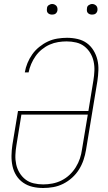

<svg xmlns="http://www.w3.org/2000/svg" viewBox="-20 -932 540 960"><path d="M196 8Q168 8 142.5 2Q117 -4 96 -18.5Q75 -33 61.5 -54.5Q48 -76 42.5 -101.5Q37 -127 37.5 -154Q38 -181 42 -208L70 -377H422L447 -530Q451 -554 452 -578Q453 -602 448 -625Q443 -648 431 -667.5Q419 -687 401.5 -700.5Q384 -714 361 -719.5Q338 -725 313 -725Q292 -725 270.5 -721.5Q249 -718 228.5 -709Q208 -700 189.5 -685Q171 -670 158 -651.5Q145 -633 136 -612Q127 -591 123 -570H104Q108 -594 117.5 -617Q127 -640 141.5 -660.5Q156 -681 176.5 -697.5Q197 -714 219.5 -724.5Q242 -735 266.5 -739Q291 -743 315 -743Q342 -743 368 -737Q394 -731 414 -716.5Q434 -702 447.5 -680Q461 -658 467 -633Q473 -608 472 -581Q471 -554 467 -527L410 -182Q406 -157 397.5 -132Q389 -107 375 -84.5Q361 -62 340.5 -43.5Q320 -25 296 -13Q272 -1 246.5 3.5Q221 8 196 8ZM196 -10Q219 -10 242.5 -14.5Q266 -19 288 -30Q310 -41 328 -58Q346 -75 359 -96Q372 -117 379.5 -139.5Q387 -162 390 -185L419 -359H87L62 -205Q58 -181 57 -157Q56 -133 61 -110Q66 -87 78 -67.5Q90 -48 107.5 -34.5Q125 -21 148 -15.5Q171 -10 196 -10ZM440 -859Q434 -859 428.5 -861Q423 -863 419 -867.5Q415 -872 414.5 -878.5Q414 -885 415 -891Q415 -896 417.5 -900Q420 -904 424 -906.5Q428 -909 432 -910.5Q436 -912 441 -912Q447 -912 452.5 -909.5Q458 -907 462 -902.5Q466 -898 467 -891.5Q468 -885 467 -879Q466 -874 463.5 -870Q461 -866 457.5 -863.5Q454 -861 449.5 -860Q445 -859 440 -859ZM240 -859Q234 -859 228.5 -861Q223 -863 219 -867.5Q215 -872 214.5 -878.5Q214 -885 215 -891Q215 -896 217.5 -900Q220 -904 224 -906.5Q228 -909 232 -910.5Q236 -912 241 -912Q247 -912 252.5 -909.5Q258 -907 262 -902.5Q266 -898 267 -891.5Q268 -885 267 -879Q266 -874 263.5 -870Q261 -866 257.5 -863.5Q254 -861 249.5 -860Q245 -859 240 -859Z"/></svg>

Font: Iosevka Thin Oblique
Style: Regular
Weight: 100
Italic angle: -9°
Monospace: yes
Designer: Belleve Invis
Foundry: Belleve Invis
Version: Version 32.5.0; ttfautohint (v1.8.4)